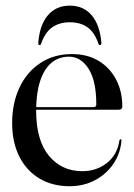

<svg xmlns="http://www.w3.org/2000/svg" viewBox="-20 -634 464 664"><path d="M403 -265.5Q403 -260.5 399.8 -257.5Q396.5 -254.5 390.5 -254.5H81.5V-263.5H304Q313 -263.5 313 -273Q313 -355 286.2 -396.5Q259.5 -438 218.5 -438Q182.5 -438 157.2 -416.2Q132 -394.5 118.5 -352.8Q105 -311 105 -251.5Q105 -148.5 149.2 -95.2Q193.5 -42 264.5 -42Q314 -42 350 -70.5Q386 -99 393 -148.5Q394 -150.5 395 -151.5Q396 -152.5 396.5 -152.5Q398.5 -152.5 399.5 -151.2Q400.5 -150 400 -147Q396 -102 371.5 -66.5Q347 -31 308 -10.5Q269 10 220.5 10Q161 10 116.2 -16.8Q71.5 -43.5 46.8 -92.8Q22 -142 22 -208.5Q22 -277.5 47.5 -331.5Q73 -385.5 119.8 -416.2Q166.5 -447 229 -447Q282 -447 321 -423.5Q360 -400 381.5 -359Q403 -318 403 -265.5ZM221 -557Q187 -557 162 -540.5Q137 -524 122.5 -484Q121 -478 117 -478Q114.5 -478 113.2 -480Q112 -482 112.5 -486.5Q117 -547.5 145.5 -581Q174 -614.5 221 -614.5Q269 -614.5 297.2 -581Q325.5 -547.5 330.5 -486.5Q331 -482 329.5 -480Q328 -478 326 -478Q322 -478 320 -484Q307 -522 282.8 -539.5Q258.5 -557 221 -557Z"/></svg>

Font: Fraunces 96pt
Style: Regular
Weight: 400
Version: Version 1.000;[b76b70a41]